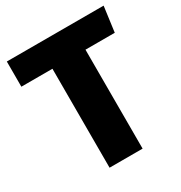

<svg xmlns="http://www.w3.org/2000/svg" viewBox="-164 -813 878 931"><g transform="rotate(-30 274.5 -347.5)"><path d="M366 0H181V-554H7V-695H549L530 -554H366Z"/></g></svg>

Font: Trujillo ExtraBold
Style: Regular
Weight: 800
Designer: Fira Sans original fonts by bBox Type GmbH, Carrois Corporate GbR, & Edenspiekermann AG / Changes by Cristiano Sobral
Foundry: Fira Sans original fonts by bBox Type GmbH, Carrois Corporate GbR, & Edenspiekermann AG / Changes by Cristiano Sobral
Version: Version 4.301;July 28, 2020;FontCreator 13.0.0.2655 64-bit